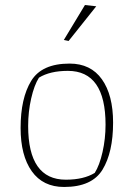

<svg xmlns="http://www.w3.org/2000/svg" viewBox="-20 -734 532 764"><path d="M234 -575 318 -714 363 -709 253 -571ZM62 -225Q62 -343 104 -412Q146 -481 257 -481Q341 -481 385.5 -418.5Q430 -356 430 -246Q430 -128 388 -59Q346 10 235 10Q151 10 106.5 -52.5Q62 -115 62 -225ZM357 -46Q376 -76 388 -129Q400 -182 400 -238Q400 -452 250 -452Q179 -452 135 -425Q116 -395 104 -342Q92 -289 92 -233Q92 -19 242 -19Q313 -19 357 -46Z"/></svg>

Font: Athiti ExtraLight
Style: Regular
Weight: 275
Designer: CadsonDemak Team
Foundry: CadsonDemak
Version: Version 1.033